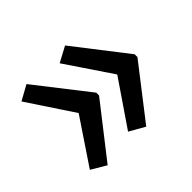

<svg xmlns="http://www.w3.org/2000/svg" viewBox="-102 -603 679 679"><g transform="rotate(-45 237.0 -264.0)"><path d="M438 -257V-271L286 -467L228 -436L344 -264L228 -94L286 -61ZM246 -257V-271L93 -467L37 -436L151 -264L37 -94L93 -61Z"/></g></svg>

Font: Noto Sans Lao Looped Condensed
Style: Regular
Weight: 400
Width: 3
Designer: Mark Frömberg, Ben Mitchell
Foundry: The Fontpad Ltd
Version: Version 1.003